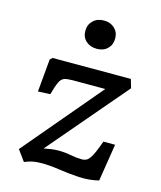

<svg xmlns="http://www.w3.org/2000/svg" viewBox="-115 -845 787 939"><g transform="rotate(15 278.5 -376.0)"><path d="M99 -520H495L508 -476L171 -81Q190 -85 208.5 -87.5Q227 -90 244 -90Q278 -90 307.5 -84Q337 -78 365 -78Q380 -78 391 -85Q402 -92 414.5 -115.5Q427 -139 445 -189H504L474 0Q425 12 373 9Q321 6 272 -1.5Q223 -9 182 -9Q151 -9 130.5 -4Q110 1 95 8L55 -47L387 -440H222Q195 -440 180 -435Q165 -430 155.5 -410Q146 -390 134 -346L72 -343L87 -509ZM219 -690Q219 -721 240 -741.5Q261 -762 295 -762Q328 -762 349 -742Q370 -722 370 -691Q370 -659 349.5 -639Q329 -619 296 -619Q262 -619 240.5 -638.5Q219 -658 219 -690Z"/></g></svg>

Font: Literata 7pt Medium
Style: Italic
Weight: 500
Italic angle: -2°
Designer: Latin by Veronika Burian and Jose Scaglione. Greek by Irene Vlachou. Cyrillic by Vera Evstafieva
Foundry: TypeTogether
Version: Version 3.002